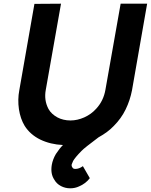

<svg xmlns="http://www.w3.org/2000/svg" viewBox="-20 -770 817 1040"><path d="M777 -750 695 -281Q684.5 -226.5 660.5 -177.2Q636.5 -128 597 -88.5Q564.5 -54 513.5 -26Q475.5 2.5 452.8 20.5Q430 38.5 422 47Q387 82.5 376 102Q370 115 368.5 120Q366.5 129.5 372 136.5Q375 145 388.5 145Q408.5 145 429 130L466.5 195Q445 224 408.5 239.5Q386.5 250 360.5 250Q333.5 250 310 237.8Q286.5 225.5 274 203Q252.5 171 260.5 123Q263 108.5 268.5 93.8Q274 79 282.5 64.5Q302 34.5 321 15.5Q287 14 256 6.5Q225 -1 198.2 -14Q171.5 -27 150 -45.8Q128.5 -64.5 113.5 -88.5Q102 -107.5 94.2 -130Q86.5 -152.5 82.5 -178.5Q75 -231 84.5 -281L166.5 -749L310.5 -750L228 -283.5Q217.5 -227.5 242.5 -180Q250.5 -165.5 263 -154Q275.5 -142.5 290.8 -134.2Q306 -126 324 -121.8Q342 -117.5 361.5 -117.5Q399 -117.5 436.5 -134.2Q474 -151 501 -181Q540.5 -223.5 551 -283.5L633.5 -750Z"/></svg>

Font: Russisch Sans ExtraBold
Style: Italic
Weight: 800
Width: 4
Italic angle: -10°
Designer: Michael Sharanda (font) & Cristiano Sobral (main changes)
Foundry: Michael Sharanda
Version: Version 2.00;September 8, 2020;FontCreator 13.0.0.2681 64-bi